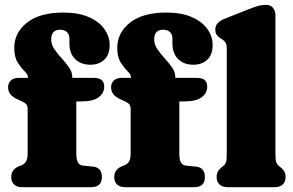

<svg xmlns="http://www.w3.org/2000/svg" viewBox="-20 -775 1214 795"><path d="M296 -138Q296 -92 322 -89.5L365.5 -85Q385 -83 393.5 -71.2Q402 -59.5 402 -42.5Q402 0 357.5 0H71Q50.5 0 38.5 -11Q26.5 -22 26.5 -41.5Q26.5 -74 59.5 -87L68.5 -90.5Q80.5 -95 87.5 -106Q94.5 -117 94.5 -140V-324.5Q94.5 -336.5 88.8 -343.2Q83 -350 65.5 -358L55 -362.5Q32.5 -372.5 23 -384.8Q13.5 -397 13.5 -414Q13.5 -431 25 -441.8Q36.5 -452.5 56 -452.5H96V-454.5Q96 -466 81.8 -480Q67.5 -494 53.2 -516.5Q39 -539 39 -577Q39 -639 91.5 -681Q144 -723 242.5 -723Q305 -723 347.8 -704.2Q390.5 -685.5 412.2 -654.8Q434 -624 434 -588.5Q434 -548.5 411.8 -527.8Q389.5 -507 354.5 -507Q314.5 -507 291 -530.5Q267.5 -554 267.5 -594V-614Q267.5 -633 257 -642.5Q246.5 -652 229.5 -652Q192 -652 192 -612Q192 -590.5 205.2 -571.2Q218.5 -552 235.8 -533.2Q253 -514.5 266.2 -495.2Q279.5 -476 279.5 -454V-452.5H369Q411.5 -452.5 411.5 -416.5Q411.5 -390 389 -372.5Q366.5 -355 314.5 -355H296ZM722.5 -138Q722.5 -92 748.5 -89.5L792 -85Q811.5 -83 820 -71.2Q828.5 -59.5 828.5 -42.5Q828.5 0 784 0H497.5Q477 0 465 -11Q453 -22 453 -41.5Q453 -74 486 -87L495 -90.5Q507 -95 514 -106Q521 -117 521 -140V-324.5Q521 -336.5 515.2 -343.2Q509.5 -350 492 -358L481.5 -362.5Q459 -372.5 449.5 -384.8Q440 -397 440 -414Q440 -431 451.5 -441.8Q463 -452.5 482.5 -452.5H522.5V-454.5Q522.5 -466 508.2 -480Q494 -494 479.8 -516.5Q465.5 -539 465.5 -577Q465.5 -639 518 -681Q570.5 -723 669 -723Q731.5 -723 774.2 -704.2Q817 -685.5 838.8 -654.8Q860.5 -624 860.5 -588.5Q860.5 -548.5 838.2 -527.8Q816 -507 781 -507Q741 -507 717.5 -530.5Q694 -554 694 -594V-614Q694 -633 683.5 -642.5Q673 -652 656 -652Q618.5 -652 618.5 -612Q618.5 -590.5 631.8 -571.2Q645 -552 662.2 -533.2Q679.5 -514.5 692.8 -495.2Q706 -476 706 -454V-452.5H795.5Q838 -452.5 838 -416.5Q838 -390 815.5 -372.5Q793 -355 741 -355H722.5ZM1120.5 -711.5V-138Q1120.5 -113 1123.8 -103.8Q1127 -94.5 1133 -89.5L1139 -84.5Q1150.5 -76 1156.5 -66.2Q1162.5 -56.5 1162.5 -42Q1162.5 -22 1150.5 -11Q1138.5 0 1118 0H921.5Q901 0 889 -11Q877 -22 877 -42Q877 -56.5 883 -66.2Q889 -76 900 -84.5L906.5 -89.5Q912.5 -94.5 915.8 -103.8Q919 -113 919 -138V-569Q919 -590 914.2 -598Q909.5 -606 901 -611.5L895 -615Q883.5 -622 877.5 -630.5Q871.5 -639 871.5 -652.5Q871.5 -667.5 880.5 -678.2Q889.5 -689 910.5 -697.5L1009 -736.5Q1034.5 -746.5 1050 -750.8Q1065.5 -755 1081.5 -755Q1100 -755 1110.2 -742.8Q1120.5 -730.5 1120.5 -711.5Z"/></svg>

Font: Fraunces 72pt SuperSoft Black
Style: Regular
Weight: 900
Version: Version 1.000;[0bf87f6ff]